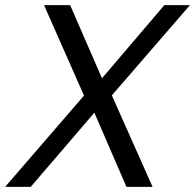

<svg xmlns="http://www.w3.org/2000/svg" viewBox="-61 -730 762 750"><path d="M433 0 301 -305 274 -341 111 -710H213L344 -409L369 -373L535 0ZM-41 0 277 -368 318 -302 59 0ZM366 -346 327 -412 581 -710H681Z"/></svg>

Font: Geist
Style: Italic
Weight: 400
Italic angle: -12°
Designer: Basement.studio, Andrés Briganti, Mateo Zaragoza
Foundry: Basement.studio, Vercel, Andrés Briganti, Guido Ferreyra, Mateo Zaragoza
Version: Version 1.500